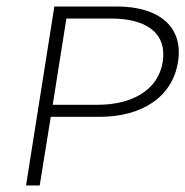

<svg xmlns="http://www.w3.org/2000/svg" viewBox="-20 -585 569 590"><path d="M60 -15H102L136 -226H286C415 -226 510 -286 527 -395C544 -501 471 -565 339 -565H147ZM142 -263 184 -528H322C426 -528 494 -486 480 -395C466 -305 381 -263 280 -263Z"/></svg>

Font: Charger Sport
Style: HLExtObl
Weight: 100
Designer: Jasper
Foundry: Cannot Into Space Fonts
Version: Version 1.1